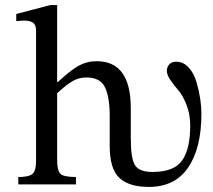

<svg xmlns="http://www.w3.org/2000/svg" viewBox="-20 -726 838 756"><path d="M412 -151V-270Q412 -343 393.5 -382Q375 -421 320 -421Q292 -421 267.5 -407.5Q243 -394 205 -359V-97Q205 -55 217.5 -42Q230 -29 279 -29V0H52V-29Q93 -29 107.5 -41Q122 -53 122 -93V-605Q122 -629 109.5 -637Q97 -645 73 -645Q44 -643 44 -643V-671L178 -706H205V-403H208Q257 -449 289.5 -467Q322 -485 361 -485Q495 -485 495 -300V-181Q495 -102 511.5 -75.5Q528 -49 581 -49Q665 -49 697 -94Q729 -139 729 -231Q729 -276 714.5 -313Q700 -350 683 -369.5Q666 -389 651.5 -410Q637 -431 637 -447Q637 -462 646.5 -472.5Q656 -483 674 -483Q702 -483 723 -460Q744 -437 754 -402Q764 -367 768.5 -336Q773 -305 773 -278Q773 -143 721 -66.5Q669 10 566 10Q488 10 450 -25.5Q412 -61 412 -151Z"/></svg>

Font: myMathFont
Style: Regular
Weight: 400
Designer: Ross Mills, John Hudson & Paul Hanslow, Tiro Typeworks Ltd; with prior portions MicroPress Inc., and Coen Hoffman. Math 
Foundry: Tiro Typeworks Ltd
Version: Version 2.13 b171